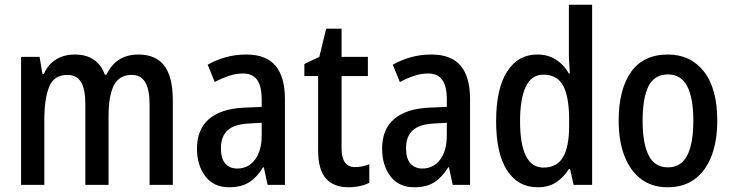

<svg xmlns="http://www.w3.org/2000/svg" viewBox="-20 -780 3089 810"><path d="M564 -550Q637 -550 673 -503Q709 -456 709 -357V0H611V-338Q611 -403 592.5 -433.5Q574 -464 536 -464Q483 -464 460.5 -420Q438 -376 438 -290V0H340V-340Q340 -405 321.5 -434.5Q303 -464 265 -464Q207 -464 187 -413Q167 -362 167 -274V0H69V-540H147L159 -468H165Q183 -509 217 -529.5Q251 -550 295 -550Q346 -550 377.5 -527Q409 -504 422 -465H429Q470 -550 564 -550Z M1019 -550Q1103 -550 1142.5 -502.5Q1182 -455 1182 -363V0H1109L1093 -74H1090Q1064 -32 1031 -11Q998 10 947 10Q881 10 846 -36.5Q811 -83 811 -153Q811 -235 862.5 -278.5Q914 -322 1012 -326L1084 -329V-360Q1084 -417 1064.5 -443.5Q1045 -470 1005 -470Q977 -470 947.5 -460.5Q918 -451 886 -434L856 -507Q891 -527 932 -538.5Q973 -550 1019 -550ZM1031 -259Q968 -256 940 -230Q912 -204 912 -155Q912 -111 930.5 -90Q949 -69 981 -69Q1027 -69 1055.5 -106Q1084 -143 1084 -210V-262Z M1478 -75Q1507 -75 1538 -87V-9Q1521 0 1498 5Q1475 10 1449 10Q1388 10 1355 -27Q1322 -64 1322 -147V-459H1264V-510L1327 -540L1356 -659H1421V-540H1532V-459H1421V-154Q1421 -75 1478 -75Z M1800 -550Q1884 -550 1923.5 -502.5Q1963 -455 1963 -363V0H1890L1874 -74H1871Q1845 -32 1812 -11Q1779 10 1728 10Q1662 10 1627 -36.5Q1592 -83 1592 -153Q1592 -235 1643.5 -278.5Q1695 -322 1793 -326L1865 -329V-360Q1865 -417 1845.5 -443.5Q1826 -470 1786 -470Q1758 -470 1728.5 -460.5Q1699 -451 1667 -434L1637 -507Q1672 -527 1713 -538.5Q1754 -550 1800 -550ZM1812 -259Q1749 -256 1721 -230Q1693 -204 1693 -155Q1693 -111 1711.5 -90Q1730 -69 1762 -69Q1808 -69 1836.5 -106Q1865 -143 1865 -210V-262Z M2248 10Q2165 10 2119 -61.5Q2073 -133 2073 -269Q2073 -405 2119 -477.5Q2165 -550 2247 -550Q2291 -550 2324.5 -529Q2358 -508 2380 -470H2384Q2383 -492 2381.5 -513.5Q2380 -535 2380 -552V-760H2478V0H2400L2385 -67H2380Q2357 -31 2325.5 -10.5Q2294 10 2248 10ZM2273 -73Q2329 -73 2355 -116.5Q2381 -160 2381 -249V-275Q2381 -371 2356 -418Q2331 -465 2272 -465Q2222 -465 2198 -414Q2174 -363 2174 -269Q2174 -73 2273 -73Z M3006 -271Q3006 -187 2982.5 -124Q2959 -61 2912.5 -25.5Q2866 10 2796 10Q2730 10 2684 -25Q2638 -60 2614 -123Q2590 -186 2590 -271Q2590 -402 2642 -476Q2694 -550 2798 -550Q2893 -550 2949.5 -478.5Q3006 -407 3006 -271ZM2691 -270Q2691 -175 2716.5 -124.5Q2742 -74 2798 -74Q2853 -74 2879 -124Q2905 -174 2905 -271Q2905 -367 2879 -416.5Q2853 -466 2798 -466Q2741 -466 2716 -416.5Q2691 -367 2691 -270Z"/></svg>

Font: Noto Sans Condensed Medium
Style: Regular
Weight: 500
Width: 3
Designer: Monotype Design Team
Foundry: Monotype Imaging Inc.
Version: Version 2.013; ttfautohint (v1.8.4.7-5d5b)